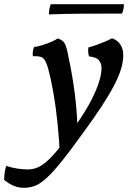

<svg xmlns="http://www.w3.org/2000/svg" viewBox="-139 -651 629 919"><path d="M137 -467Q153 -462 162 -454Q171 -446 177 -428.5Q183 -411 189 -378Q208 -288 218.5 -206.5Q229 -125 232 -39L148 97Q144 12 136 -65Q128 -142 116.5 -207.5Q105 -273 92 -321Q82 -357 69.5 -370.5Q57 -384 18 -382Q17 -395 18.5 -406Q20 -417 24 -426Q42 -428 64 -435Q86 -442 106 -450.5Q126 -459 137 -467ZM397 -468Q425 -458 438 -436.5Q451 -415 451 -387Q451 -357 440.5 -321.5Q430 -286 407 -242Q384 -198 348.5 -143.5Q313 -89 263 -21Q200 67 157 120.5Q114 174 83 202Q52 230 27 239Q2 248 -25 248Q-50 248 -74 238Q-98 228 -119 210Q-119 193 -116.5 175Q-114 157 -109 143Q-86 151 -59 155.5Q-32 160 -7 160Q16 160 37.5 152Q59 144 85.5 121Q112 98 147 54Q182 10 231 -62Q272 -121 297.5 -170.5Q323 -220 335 -259Q347 -298 347 -325Q347 -348 334 -363Q321 -378 287 -381Q281 -402 284 -424Q304 -429 326 -437Q348 -445 367.5 -453.5Q387 -462 397 -468ZM95 -582Q95 -589 97 -605Q99 -621 104 -631H454Q454 -621 452 -609Q450 -597 445 -586Q347 -586 259 -585.5Q171 -585 95 -582Z"/></svg>

Font: Vollkorn Medium
Style: Italic
Weight: 500
Italic angle: -11°
Designer: Friedrich Althausen
Foundry: Friedrich Althausen
Version: Version 5.000